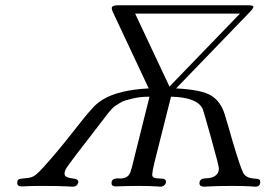

<svg xmlns="http://www.w3.org/2000/svg" viewBox="-20 -703 1039 723"><path d="M44.9 -14.2Q44.9 -26.4 53 -28.6Q61 -30.8 78.1 -32Q95.2 -33.2 107.9 -40Q123 -48.8 159.2 -90.8Q163.1 -95.7 170.7 -103.8Q178.2 -111.8 198.2 -136.2Q223.1 -166 249.5 -199.5Q275.9 -232.9 287.4 -247.6Q298.8 -262.2 312.5 -278.1Q326.2 -293.9 333 -301Q339.8 -308.1 348.4 -314.9Q356.9 -321.8 367.2 -328.1Q426.3 -364.3 540 -370.1L403.8 -660.2Q400.9 -668 400.9 -672.9Q400.9 -682.6 422.9 -683.1H916Q934.1 -683.1 934.1 -677Q934.1 -670.9 918 -654.8L643.1 -370.1Q740.2 -365.2 776.1 -342.5Q812 -319.8 826.2 -272Q838.4 -232.9 855 -173.8Q885.7 -70.8 895.8 -52Q905.8 -33.2 935.1 -30.8Q937 -30.8 940.4 -30.3Q943.8 -29.8 946 -29.8Q948.2 -29.8 951.7 -28.8Q955.1 -27.8 956.5 -26.9Q958 -25.9 959 -23.4Q960 -21 960 -17.1Q960 0 940.9 0Q939 0 928 -1Q917 -2 897.5 -2.4Q877.9 -2.9 856 -2.9Q828.1 -2.9 804 -2.4Q779.8 -2 766.4 -1Q752.9 0 750 0Q731 0 731 -13.2Q731 -20 734.9 -24.4Q738.8 -28.8 741.9 -29.8Q745.1 -30.8 754.6 -31.5Q764.2 -32.2 766.1 -32.2Q804.2 -38.1 804.2 -68.8Q804.2 -78.6 775.6 -180.9Q747.1 -283.2 743.2 -293Q722.2 -336.9 624 -338.9L561 -88.9Q553.2 -54.7 553.2 -45.9Q553.2 -36.1 561.5 -33.4Q569.8 -30.8 582.5 -30.8Q595.2 -30.8 600.1 -27.8Q605 -24.9 605 -18.1Q605 -11.2 598.9 -5.6Q592.8 0 584 0Q582 0 571 -1Q560.1 -2 541 -2.4Q522 -2.9 500 -2.9Q478 -2.9 459 -2.4Q439.9 -2 429 -1.5Q418 -1 416 -1Q399.9 -1 399.9 -12.9Q399.9 -24.9 408.9 -28.6Q418 -32.2 429.4 -31Q440.9 -29.8 453.4 -34.9Q465.8 -40 471.2 -55.2Q476.1 -68.4 481.9 -94.2L543 -338.9Q522.9 -338.9 506.6 -336.9Q490.2 -335 476.1 -331.1Q461.9 -327.1 451.4 -324.5Q440.9 -321.8 430.9 -314.9Q420.9 -308.1 415 -304.9Q409.2 -301.8 400.6 -292.5Q392.1 -283.2 389.6 -280Q387.2 -276.9 378.7 -265.9Q370.1 -254.9 368.2 -252Q238.3 -85 228 -66.9Q223.1 -57.1 223.1 -48.8Q223.1 -40 232.2 -36.1Q241.2 -32.2 253.2 -31Q265.1 -29.8 268.1 -27.8Q280.3 -21 271 -7.8Q266.1 0 252.9 0Q250 0 236.1 -1Q222.2 -2 197.5 -2.4Q172.9 -2.9 144 -2.9Q105 -2.9 84.5 -2Q64 -1 62 -1Q44.9 -1 44.9 -14.2ZM488.8 -651.9 618.2 -377 883.8 -651.9Z"/></svg>

Font: CMU Classical Serif
Style: Italic
Weight: 500
Italic angle: -14.04°
Version: Version 0.7.0